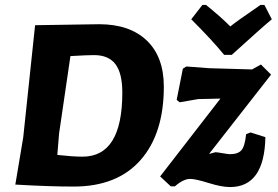

<svg xmlns="http://www.w3.org/2000/svg" viewBox="-20 -747 1124 777"><path d="M1050 -727 1080 -669Q1039 -635 918 -525H887Q841 -582 754 -669L799 -727H814Q880 -673 912 -640Q935 -659 1034 -727ZM381 -649Q505 -649 574 -583Q643 -517 643 -396Q643 -206 548.5 -99Q454 8 278 8Q179 8 43 0H42L74 -191L122 -645ZM219 -206 212 -120Q275 -113 314 -113Q475 -113 475 -372Q475 -451 447 -487.5Q419 -524 361 -524Q331 -524 265 -520ZM1036 -486 1077 -445 826 -124 852 -131Q858 -131 881 -127Q904 -123 910 -123Q943 -123 957 -139Q971 -155 976 -204L994 -211L1054 -192Q1050 10 911 10Q877 10 824 -6.5Q771 -23 750 -23Q722 -23 688 7H671L628 -33L872 -348L782 -346L707 -333L695 -343L720 -469L734 -478L826 -471L1000 -466Z"/></svg>

Font: Alegreya Sans SC ExtraBold
Style: Italic
Weight: 800
Italic angle: -7°
Designer: Juan Pablo del Peral
Foundry: Huerta Tipografica
Version: Version 2.007